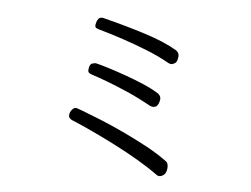

<svg xmlns="http://www.w3.org/2000/svg" viewBox="-74 -770 1147 878"><g transform="rotate(10 500.0 -331.0)"><path d="M332 -609Q321 -611 314.5 -614Q308 -617 308 -627Q308 -630 309.5 -639Q311 -648 316.5 -656.5Q322 -665 335 -665Q337 -665 339 -664.5Q341 -664 342 -664Q443 -648 537 -627Q631 -606 691 -577Q707 -568 707 -551Q707 -526 697 -518.5Q687 -511 679 -511Q672 -511 666 -514Q618 -536 560 -553.5Q502 -571 443.5 -585Q385 -599 332 -609ZM630 -304Q624 -304 616 -307Q558 -333 503 -351.5Q448 -370 404.5 -382Q361 -394 335 -400Q324 -402 318 -406Q312 -410 312 -420Q312 -446 324 -450.5Q336 -455 338 -455Q344 -455 347 -454Q367 -451 403.5 -443Q440 -435 484.5 -423.5Q529 -412 571.5 -398Q614 -384 644 -368Q659 -359 659 -343Q659 -341 657.5 -331Q656 -321 650 -312.5Q644 -304 630 -304ZM263 -214Q272 -238 289 -238Q291 -238 323 -229Q355 -220 405.5 -204.5Q456 -189 515 -167.5Q574 -146 631 -121.5Q688 -97 732 -70Q740 -66 743 -57.5Q746 -49 746 -40Q746 -17 735.5 -7Q725 3 714 3Q709 3 703 0Q662 -25 606.5 -51.5Q551 -78 490.5 -102.5Q430 -127 375 -147Q320 -167 281 -179Q261 -185 261 -201Q261 -204 261.5 -207Q262 -210 263 -214Z"/></g></svg>

Font: Moon Stars Kai T
Style: Regular
Weight: 400
Designer: GuiWonder
Version: Version 1.101